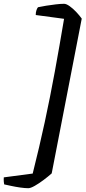

<svg xmlns="http://www.w3.org/2000/svg" viewBox="-70 -820 454 1010"><path d="M79 170Q61 170 36.5 166.5Q12 163 -11 158Q-34 153 -48 150Q-49 147 -50 136Q-51 125 -50 113L102 93Q137 -46 165.5 -178Q194 -310 218.5 -444Q243 -578 267 -721L118 -741Q118 -756 122 -767Q126 -778 130 -782Q148 -786 173 -790Q198 -794 223.5 -797Q249 -800 267 -800Q279 -800 296.5 -787.5Q314 -775 331 -757Q348 -739 360 -722L202 92Q183 109 159 127Q135 145 113 157.5Q91 170 79 170Z"/></svg>

Font: Texturina Medium 12pt SemiBold
Style: Italic
Weight: 600
Italic angle: -11°
Version: Version 1.002